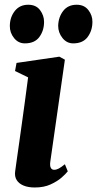

<svg xmlns="http://www.w3.org/2000/svg" viewBox="-20 -800 420 830"><path d="M130.5 10.5Q102 10.5 82 2.2Q62 -6 52.2 -21.5Q42.5 -37 45.5 -59Q48 -77.5 52.2 -107.5Q56.5 -137.5 62 -176.5Q67.5 -215.5 74 -262Q80.5 -308.5 87.5 -360Q94.5 -411.5 101.5 -465.5L45 -493L51.5 -528L236.5 -555L260.5 -542L197.5 -101.5Q195 -83.5 199.5 -74.8Q204 -66 214 -66Q224 -66 234.2 -71.5Q244.5 -77 260.5 -90L273 -59.5Q265.5 -49.5 247 -33Q228.5 -16.5 199.2 -3Q170 10.5 130.5 10.5ZM87.5 -612.5Q59 -612.5 40.5 -635.8Q22 -659 22.5 -688.5Q23 -726 44.2 -752.8Q65.5 -779.5 102 -779.5Q136 -779.5 153.2 -756.2Q170.5 -733 170.5 -705.5Q170.5 -668 150.2 -640.2Q130 -612.5 87.5 -612.5ZM296.5 -612.5Q268.5 -612.5 250 -635.8Q231.5 -659 231.5 -688.5Q232.5 -726 253.2 -752.8Q274 -779.5 311.5 -779.5Q344.5 -779.5 362.2 -756.2Q380 -733 379.5 -705.5Q379.5 -668 359 -640.2Q338.5 -612.5 296.5 -612.5Z"/></svg>

Font: Merriweather 48pt ExtraBold
Style: Italic
Weight: 800
Italic angle: -7.8°
Version: Version 2.101